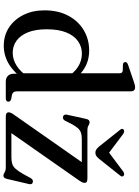

<svg xmlns="http://www.w3.org/2000/svg" viewBox="132 -910 791 1095"><g transform="rotate(90 527.5 -362.5)"><path d="M400.5 -79.5 398 -82.5V-646.5Q398 -657 394.5 -661.5Q391 -666 383 -667L348.5 -668Q340.5 -669.5 337.2 -672.8Q334 -676 334 -681Q334 -687 337.8 -690.8Q341.5 -694.5 351.5 -698L439.5 -728Q453.5 -733 462.2 -735.2Q471 -737.5 478.5 -737.5Q489.5 -737.5 495.2 -731.2Q501 -725 501 -714V-63.5Q501 -51 506 -44.5Q511 -38 520 -35.5L544 -31Q552 -28.5 556 -24.8Q560 -21 560 -15Q560 -8 555 -4Q550 0 539.5 0H445.5Q425 0 412.8 -12Q400.5 -24 400.5 -46ZM39 -221Q39 -299.5 69.8 -356.8Q100.5 -414 152.5 -444.8Q204.5 -475.5 268 -475.5Q326.5 -475.5 371.5 -447.2Q416.5 -419 444.5 -367.5L421.5 -345Q397.5 -388.5 362.2 -411.2Q327 -434 285.5 -434Q246.5 -434 215 -412Q183.5 -390 165.2 -345.5Q147 -301 147 -233Q147 -169 164.5 -126Q182 -83 212.2 -61.2Q242.5 -39.5 281 -39.5Q319.5 -39.5 355 -62Q390.5 -84.5 420 -129.5L435 -106Q396.5 -49.5 347.5 -19Q298.5 11.5 241 11.5Q182.5 11.5 137 -18.2Q91.5 -48 65.2 -100.5Q39 -153 39 -221ZM1010.5 -420 727 -14.5 709 -32H876.5Q899.5 -32 915 -37Q930.5 -42 943.5 -56.8Q956.5 -71.5 972.5 -99.5L995.5 -141.5Q1000.5 -150 1006 -152.8Q1011.5 -155.5 1018 -154.5Q1025.5 -153 1028.8 -147.8Q1032 -142.5 1030 -133.5L1000.5 -7.5Q997.5 4 993.2 8.8Q989 13.5 982 13.5Q973 13.5 963 6.8Q953 0 933.5 0H646.5Q632 0 626.2 -4.2Q620.5 -8.5 620.5 -15.5Q620.5 -21.5 623.2 -28.2Q626 -35 633 -45L915.5 -448.5L931.5 -433.5H770.5Q750 -433.5 735.8 -428.2Q721.5 -423 710.2 -410.2Q699 -397.5 686.5 -374L669 -339Q664.5 -331 659.2 -328Q654 -325 646.5 -326Q639 -327.5 635.5 -333.5Q632 -339.5 634 -348.5L657.5 -455.5Q660 -468 664.8 -473Q669.5 -478 677 -478Q686.5 -478 695.8 -471.8Q705 -465.5 724 -465.5H996.5Q1011.5 -465.5 1017.2 -461.5Q1023 -457.5 1023 -449.5Q1023 -444 1020.2 -437.2Q1017.5 -430.5 1010.5 -420ZM871 -574 744 -669.5Q736.5 -674.5 730 -675Q723.5 -675.5 719 -672Q715 -669 715 -663.2Q715 -657.5 721 -651L816.5 -531Q825 -521.5 832.8 -516.2Q840.5 -511 851 -511Q862 -511 869.2 -516.2Q876.5 -521.5 885 -531L980.5 -651Q986.5 -657.5 986.5 -663.2Q986.5 -669 982.5 -672Q978 -675.5 971.5 -675Q965 -674.5 958 -669.5L830.5 -574Z"/></g></svg>

Font: Fraunces 36pt
Style: Regular
Weight: 400
Version: Version 1.000;[b76b70a41]